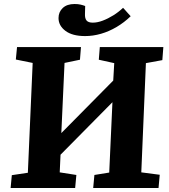

<svg xmlns="http://www.w3.org/2000/svg" viewBox="-20 -938 845 958"><path d="M541 -428 282 -166 278 -78 361 -65 355 0H33L39 -64L119 -76L143 -624L59 -641L65 -703H384L379 -640L302 -624L286 -274L545 -536L550 -623L473 -640L478 -703H795L790 -638L708 -623L685 -78L777 -66L771 0H445L451 -65L525 -77ZM405 -758Q341 -758 306.5 -784Q272 -810 272 -848Q272 -878 293 -898Q314 -918 352 -918Q369 -918 382 -915Q395 -912 405 -908L404 -869Q403 -846 412 -835.5Q421 -825 443 -825Q466 -825 492.5 -835Q519 -845 545.5 -861.5Q572 -878 594 -899Q594 -899 601.5 -891Q609 -883 617.5 -873Q626 -863 632 -857Q600 -826 562 -803.5Q524 -781 484 -769.5Q444 -758 405 -758Z"/></svg>

Font: Literata 18pt
Style: Bold Italic
Weight: 700
Italic angle: -2°
Designer: Latin by Veronika Burian and Jose Scaglione. Greek by Irene Vlachou. Cyrillic by Vera Evstafieva
Foundry: TypeTogether
Version: Version 3.103;gftools[0.9.29]